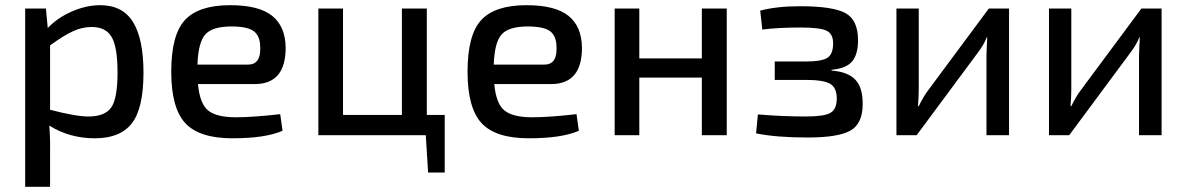

<svg xmlns="http://www.w3.org/2000/svg" viewBox="-20 -521 4574 740"><path d="M157 -488 164 -413Q202 -453 257.5 -477Q313 -501 366 -501Q453 -501 493 -435.5Q533 -370 533 -241Q533 -103 488 -45.5Q443 12 346 12Q248 12 170 -37Q174 13 173 62V199H77V-488ZM173 -346V-98Q272 -72 321 -72Q384 -72 408.5 -106.5Q433 -141 433 -242Q433 -339 410.5 -378Q388 -417 333 -417Q297 -417 261 -400.5Q225 -384 173 -346Z M962 -197H743Q750 -121 782.5 -95Q815 -69 889 -69Q954 -69 1060 -81L1069 -17Q1003 12 876 12Q748 12 694 -46.5Q640 -105 640 -245Q640 -387 693 -444Q746 -501 867 -501Q978 -501 1029 -460Q1080 -419 1081 -337Q1081 -197 962 -197ZM741 -272H936Q985 -272 983 -337Q983 -382 958.5 -400.5Q934 -419 872 -419Q799 -419 771.5 -388.5Q744 -358 741 -272Z M1694 144H1630L1621 0H1207V-488H1302V-78H1529V-488H1625V-78H1694Z M2104 -197H1885Q1892 -121 1924.5 -95Q1957 -69 2031 -69Q2096 -69 2202 -81L2211 -17Q2145 12 2018 12Q1890 12 1836 -46.5Q1782 -105 1782 -245Q1782 -387 1835 -444Q1888 -501 2009 -501Q2120 -501 2171 -460Q2222 -419 2223 -337Q2223 -197 2104 -197ZM1883 -272H2078Q2127 -272 2125 -337Q2125 -382 2100.5 -400.5Q2076 -419 2014 -419Q1941 -419 1913.5 -388.5Q1886 -358 1883 -272Z M2781 -488V0H2685V-222H2444V0H2349V-488H2444V-296H2685V-488Z M2918 -407 2910 -480Q2973 -497 3064 -497Q3190 -497 3238.5 -470.5Q3287 -444 3287 -366Q3287 -311 3264 -284Q3241 -257 3185 -252V-249Q3249 -244 3277 -213.5Q3305 -183 3305 -121Q3305 -44 3257.5 -17.5Q3210 9 3093 9Q2972 9 2894 -7L2901 -80Q2997 -72 3086 -72Q3156 -72 3180.5 -86Q3205 -100 3205 -141Q3205 -183 3179.5 -198Q3154 -213 3087 -213H2966V-284H3086Q3148 -284 3169.5 -298.5Q3191 -313 3191 -354Q3191 -391 3165 -403Q3139 -415 3066 -415Q2979 -415 2918 -407Z M3869 0H3782V-309Q3782 -322 3783.5 -345.5Q3785 -369 3785 -377H3783Q3773 -350 3748 -317L3513 0H3435V-488H3521V-178Q3521 -148 3518 -112H3521Q3540 -150 3555 -170L3791 -488H3869Z M4457 0H4370V-309Q4370 -322 4371.5 -345.5Q4373 -369 4373 -377H4371Q4361 -350 4336 -317L4101 0H4023V-488H4109V-178Q4109 -148 4106 -112H4109Q4128 -150 4143 -170L4379 -488H4457Z"/></svg>

Font: Exo 2.0 Medium
Style: Regular
Weight: 500
Designer: Natanael Gama
Version: Version 1.001;PS 001.001;hotconv 1.0.70;makeotf.lib2.5.58329